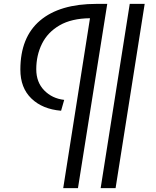

<svg xmlns="http://www.w3.org/2000/svg" viewBox="-20 -760 804 990"><path d="M499 210 649 -740H726L576 210ZM311 -245 295 -189Q199 -197 142 -252Q85 -307 85 -401Q85 -568 186.5 -654Q288 -740 478 -740H533L382 210H306L444 -666Q349 -665 287.5 -629.5Q226 -594 196.5 -534.5Q167 -475 167 -403Q167 -336 208 -294Q249 -252 311 -245Z"/></svg>

Font: Georama ExtraExtended
Style: Italic
Weight: 400
Width: 8
Italic angle: -9°
Designer: Jean-Baptiste Levee
Foundry: Production Type
Version: Version 1.000